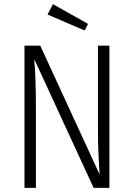

<svg xmlns="http://www.w3.org/2000/svg" viewBox="-20 -905 645 925"><path d="M507 0H431L145 -620Q153 -528 153 -387V0H98V-685H174L460 -64Q452 -184 452 -266V-685H507ZM404 -790 388 -758 209 -835 235 -885Z"/></svg>

Font: Fira Sans Condensed Light
Style: Regular
Weight: 300
Width: 3
Designer: bBox Type GmbH & Carrois Corporate GbR & Edenspiekermann AG
Foundry: bBox Type GmbH & Carrois Corporate GbR & Edenspiekermann AG
Version: Version 4.301